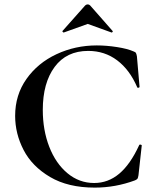

<svg xmlns="http://www.w3.org/2000/svg" viewBox="-20 -843 709 875"><path d="M588 -609Q597 -606 599.5 -601.5Q602 -597 604 -586L616 -447Q616 -444 611 -443Q606 -442 605 -446Q571 -525 514 -568Q457 -611 382 -611Q283 -611 229 -538Q175 -465 175 -342Q175 -250 204.5 -174Q234 -98 287.5 -53.5Q341 -9 409 -9Q473 -9 523.5 -51.5Q574 -94 614 -181Q615 -185 620.5 -184Q626 -183 626 -180L611 -44Q609 -32 606.5 -28.5Q604 -25 595 -21Q506 12 412 12Q290 12 208 -36.5Q126 -85 87.5 -159.5Q49 -234 49 -315Q49 -410 100.5 -483Q152 -556 237.5 -596Q323 -636 421 -636Q465 -636 513 -628.5Q561 -621 588 -609ZM380 -823Q386 -823 391 -818L493 -702Q494 -702 494 -700Q494 -698 491.5 -696Q489 -694 488 -695L380 -734L271 -695Q269 -694 266 -697.5Q263 -701 265 -702L368 -818Q373 -823 380 -823Z"/></svg>

Font: Cormorant Unicase
Style: Bold
Weight: 700
Designer: Christian Thalmann (Catharsis Fonts)
Foundry: Catharsis Fonts
Version: Version 4.000